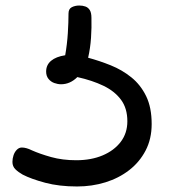

<svg xmlns="http://www.w3.org/2000/svg" viewBox="-20 -610 630 695"><path d="M529 -161Q529 -107 507 -65Q485 -23 447.5 6Q410 35 361.5 50Q313 65 259 65Q194 65 143.5 51.5Q93 38 62 22Q46 13 35.5 2.5Q25 -8 25 -24Q25 -36 29 -48Q33 -60 41 -68Q49 -76 59 -76Q67 -76 76 -73.5Q85 -71 95 -66Q124 -53 165 -41.5Q206 -30 256 -30Q310 -30 351.5 -47.5Q393 -65 417 -96.5Q441 -128 441 -171Q441 -218 418 -249Q395 -280 354.5 -299.5Q314 -319 260 -331Q234 -305 201 -305Q189 -305 176.5 -309.5Q164 -314 155.5 -324.5Q147 -335 147 -351Q147 -375 165 -390Q183 -405 216 -410Q223 -450 225.5 -489.5Q228 -529 228 -561Q228 -578 240 -584Q252 -590 267 -590Q279 -590 289 -586.5Q299 -583 305 -573.5Q311 -564 311 -545Q312 -511 309.5 -473.5Q307 -436 299 -401Q340 -390 381 -373.5Q422 -357 455.5 -330Q489 -303 509 -262Q529 -221 529 -161Z"/></svg>

Font: Playpen Sans Hebrew
Style: Regular
Weight: 400
Designer: Tom Grace, Laura Meseguer, Veronika Burian, José Scaglione
Foundry: TypeTogether
Version: Version 2.000